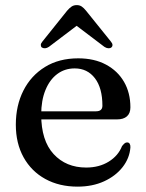

<svg xmlns="http://www.w3.org/2000/svg" viewBox="-20 -702 558 734"><path d="M478.5 -291.5Q478.5 -269 465.2 -257.2Q452 -245.5 427 -245.5H107.5V-276.5H347Q371.5 -276.5 371.5 -298Q371.5 -365.5 342.8 -403Q314 -440.5 265.5 -440.5Q227.5 -440.5 198.8 -419Q170 -397.5 153.8 -357.8Q137.5 -318 137.5 -264Q137.5 -164.5 185 -113Q232.5 -61.5 309.5 -61.5Q359 -61.5 395.5 -84Q432 -106.5 446.5 -143.5Q453 -151.5 457 -154.5Q461 -157.5 466 -157.5Q473 -157.5 476 -152Q479 -146.5 478.5 -138.5Q475.5 -97.5 448.8 -63.2Q422 -29 377.8 -8.8Q333.5 11.5 276.5 11.5Q206.5 11.5 153.2 -17.8Q100 -47 70.2 -100.5Q40.5 -154 40.5 -225.5Q40.5 -298.5 69.5 -355.8Q98.5 -413 152 -446Q205.5 -479 279 -479Q340.5 -479 385.2 -455Q430 -431 454.2 -389Q478.5 -347 478.5 -291.5ZM293 -618.5H253L379 -523Q386.5 -518 393.8 -517.5Q401 -517 405.5 -520.5Q410 -524 410 -530Q410 -536 404 -543L309 -661Q300.5 -671.5 292.5 -677Q284.5 -682.5 273.5 -682.5Q262 -682.5 253.8 -677Q245.5 -671.5 236.5 -661L142 -543Q136 -536 136 -530Q136 -524 140 -520.5Q145.5 -517 152.5 -517.5Q159.5 -518 167 -523Z"/></svg>

Font: Fraunces 18pt
Style: Regular
Weight: 400
Version: Version 1.000;[b76b70a41]